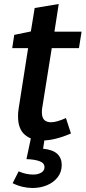

<svg xmlns="http://www.w3.org/2000/svg" viewBox="-20 -690 427 958"><path d="M334 -24Q295 -7 258.5 2Q222 11 191 11Q137 11 103.5 -18Q70 -47 70 -109Q70 -119 70.5 -128Q71 -137 73 -148L123 -467L135 -450H41L51 -516L153 -537L131 -515L153 -650L273 -670L249 -515L239 -532H387L374 -450H224L241 -467L191 -154Q190 -150 189.5 -143.5Q189 -137 189 -130Q189 -103 201 -91.5Q213 -80 234 -80Q249 -80 268 -85.5Q287 -91 309 -101ZM142 248Q118 248 92.5 242Q67 236 43 224L73 165Q109 181 146 181Q169 181 185.5 171.5Q202 162 202 144Q202 123 176.5 114Q151 105 112 104L134 0H203L195 52Q244 57 266 78Q288 99 288 133Q288 168 268 194Q248 220 215 234Q182 248 142 248Z"/></svg>

Font: Bitter Thin SemiBold
Style: Italic
Weight: 600
Italic angle: -9°
Version: Version 2.002